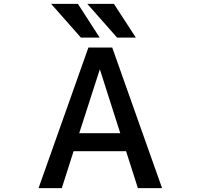

<svg xmlns="http://www.w3.org/2000/svg" viewBox="-20 -979 1040 1000"><path d="M392.6 -285.2H606.4L500 -618.2ZM180.7 1 440.4 -731.4H564.5L824.2 1H698.2L636.7 -191.4H363.3L301.8 1ZM573.2 -959 687.5 -783.2H589.8L434.6 -959ZM385.7 -959 499 -783.2H401.4L246.1 -959Z"/></svg>

Font: GenEi Gothic M SemiBold
Style: Regular
Weight: 500
Designer: o_tamon (Modified); [Source Han Sans]
Ryoko NISHIZUKA  (kana & ideographs); Paul D. Hunt (Latin, Greek & Cyrillic); Wenl
Version: Version 1.1a;Original Version 1.004